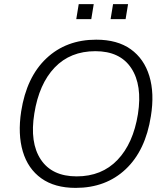

<svg xmlns="http://www.w3.org/2000/svg" viewBox="-20 -906 805 934"><path d="M83 -364Q109 -531 205.5 -622Q302 -713 448 -713Q551 -713 616 -666.5Q681 -620 706.5 -536Q732 -452 714 -341Q688 -174 591.5 -83Q495 8 348 8Q246 8 181 -38.5Q116 -85 91 -169Q66 -253 83 -364ZM147 -354Q124 -212 178.5 -130Q233 -48 353 -48Q475 -48 551.5 -128Q628 -208 651 -351Q673 -492 618.5 -574.5Q564 -657 444 -657Q322 -657 246 -577.5Q170 -498 147 -354ZM518 -813 530 -886H603L591 -813ZM351 -813 363 -886H436L424 -813Z"/></svg>

Font: Mulish Light
Style: Italic
Weight: 300
Italic angle: -9°
Designer: Vernon Adams
Foundry: Vernon Adams
Version: Version 3.603; ttfautohint (v1.8.3)